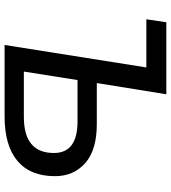

<svg xmlns="http://www.w3.org/2000/svg" viewBox="26 -771 745 837"><g transform="rotate(90 398.5 -352.5)"><path d="M176 0 274 -618H64L77 -705H391L342 -402H521Q634 -402 691 -351.5Q748 -301 748 -220Q748 -112 681.5 -56Q615 0 487 0ZM292 -84H490Q647 -84 647 -215Q647 -318 509 -318H329Z"/></g></svg>

Font: Nunito Sans SemiBold
Style: Italic
Weight: 600
Italic angle: -9°
Designer: Vernon Adams
Foundry: Vernon Adams
Version: Version 3.006; ttfautohint (v1.8.3)